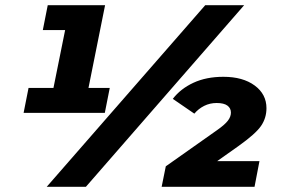

<svg xmlns="http://www.w3.org/2000/svg" viewBox="-20 -720 1090 740"><path d="M403 -381 384 -285H71L90 -381H186L231 -604H145L164 -700H385L321 -381ZM771 -700H921L311 0H160ZM817 -99H980L961 0H603L619 -79L816 -218Q846 -239 858 -254.5Q870 -270 870 -286Q870 -303 856.5 -313Q843 -323 815 -323Q789 -323 767 -312Q745 -301 729 -282L646 -339Q676 -378 725.5 -401Q775 -424 841 -424Q916 -424 961.5 -390.5Q1007 -357 1007 -303Q1007 -265 986 -234.5Q965 -204 899 -157Z"/></svg>

Font: Montserrat Alternates ExtraBold
Style: Italic
Weight: 800
Italic angle: -11.3°
Designer: Julieta Ulanovsky
Foundry: Julieta Ulanovsky
Version: Version 7.200